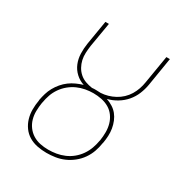

<svg xmlns="http://www.w3.org/2000/svg" viewBox="-173 -863 946 998"><g transform="rotate(30 300.0 -363.5)"><path d="M246 8Q218 8 190.5 2.5Q163 -3 140.5 -16.5Q118 -30 102.5 -51.5Q87 -73 79.5 -98.5Q72 -124 72 -152Q72 -180 77 -208V-212Q81 -233 87 -253Q93 -273 103.5 -292Q114 -311 128.5 -328Q143 -345 160.5 -358Q178 -371 198 -380Q218 -389 238 -395Q210 -404 188.5 -424Q167 -444 156 -471Q145 -498 144 -529Q143 -560 148 -591L172 -735H193L168 -588Q165 -566 164 -544.5Q163 -523 167.5 -503Q172 -483 182 -465Q192 -447 207.5 -433.5Q223 -420 242.5 -413Q262 -406 283 -403Q289 -404 295 -404Q301 -404 307 -404Q314 -404 321 -403.5Q328 -403 335 -403Q356 -404 377 -410Q398 -416 417.5 -426.5Q437 -437 453.5 -452.5Q470 -468 481.5 -487Q493 -506 500 -526.5Q507 -547 510 -567L538 -735H559L531 -564Q526 -535 514.5 -507Q503 -479 483 -455.5Q463 -432 435.5 -415.5Q408 -399 379 -392Q399 -385 416.5 -374Q434 -363 446.5 -347.5Q459 -332 467 -312.5Q475 -293 478.5 -272Q482 -251 481 -229Q480 -207 476 -185L475 -182Q471 -155 462 -129.5Q453 -104 437 -81Q421 -58 398.5 -40Q376 -22 350.5 -11Q325 0 298.5 4Q272 8 246 8Q246 8 246 8Q246 8 246 8ZM246 -11Q270 -11 294 -15Q318 -19 341.5 -29Q365 -39 385 -55.5Q405 -72 419.5 -93Q434 -114 442.5 -137.5Q451 -161 455 -185L456 -188Q460 -214 460 -239Q460 -264 453.5 -287Q447 -310 433 -329.5Q419 -349 398.5 -361Q378 -373 353.5 -378Q329 -383 304 -383Q280 -383 256 -378.5Q232 -374 209.5 -364Q187 -354 167 -337.5Q147 -321 132.5 -300Q118 -279 110 -256Q102 -233 98 -209L97 -205Q93 -180 92.5 -155Q92 -130 98.5 -107Q105 -84 119 -65Q133 -46 153 -33.5Q173 -21 197 -16Q221 -11 246 -11Z"/></g></svg>

Font: Iosevka Slab Thin Extended
Style: Italic
Weight: 100
Width: 7
Italic angle: -9°
Monospace: yes
Designer: Belleve Invis
Foundry: Belleve Invis
Version: Version 11.1.0; ttfautohint (v1.8.3)